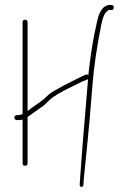

<svg xmlns="http://www.w3.org/2000/svg" viewBox="-20 -718 525 769"><path d="M425.7 -698H417.7C410.4 -698 402.4 -694.3 393.7 -687C386.4 -679.7 380.6 -670.2 376.2 -658.5C371.9 -646.8 365.5 -619.4 357 -576.2C348.5 -533.1 340.8 -480 333.8 -417C331.1 -419.7 327.8 -420.3 323.8 -419L305.3 -411C294.2 -405 281.3 -398.5 266.4 -391.5C251.5 -384.5 228.5 -372.2 197.6 -354.5C185.4 -347.5 175.6 -340.3 168.4 -333C161.1 -325.7 153 -318.7 144 -312C135 -305.3 127.2 -299.8 120.5 -295.5C113.8 -291.2 107.8 -286.8 102.5 -282.5C97.2 -278.2 93.2 -275 90.5 -273V-629C90.5 -635.7 87.2 -639 80.5 -639C73.8 -639 70.5 -635.7 70.5 -629V-261C62.5 -258.3 57.2 -257 54.5 -257H47.5C44.8 -257 42.5 -256 40.5 -254C38.5 -252 37.5 -249.7 37.5 -247C37.5 -244.3 38.5 -242 40.5 -240C42.5 -238 44.8 -237 47.5 -237H54.5C59.8 -237 65.2 -237.7 70.5 -239V-64C70.5 -57.3 73.8 -54 80.5 -54C87.2 -54 90.5 -57.3 90.5 -64V-250C96.5 -253.3 103.3 -258 111 -264C118.7 -270 125.7 -275 132 -279C138.3 -283 146.2 -288.5 155.5 -295.5C163 -302.5 170 -309.3 177 -316C191.6 -331 224.3 -350.5 275.2 -374.5C287.2 -380.2 299 -386 310.5 -392L330.7 -400C331.4 -400 332.1 -400.3 332.7 -401C331.3 -380.5 323.6 -294.7 311.2 -143.5C308.8 -107.2 306.6 -79 304.9 -59C303.1 -39 301.8 -20.7 300.8 -4L299.3 20C298.8 26.7 301 30.2 306 30.5C311 30.8 313.8 27.7 314.3 21L315.8 -3C317.1 -19 321.2 -59.8 328.1 -125.3C335 -190.9 342.2 -272.8 349.8 -371C355.6 -447.2 367.8 -531 386.3 -622.3C391.3 -647.1 398.2 -663.5 406.8 -671.5C411.4 -675.8 415.1 -678 417.8 -678H425.8C432.4 -678 435.8 -681.3 435.8 -688C435.8 -694.7 432.4 -698 425.7 -698Z"/></svg>

Font: Proton
Style: RgCnd
Weight: 500
Version: Version 1.017